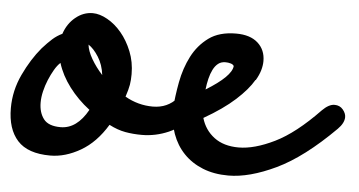

<svg xmlns="http://www.w3.org/2000/svg" viewBox="-84 -486 1145 612"><g transform="rotate(5 488.0 -180.0)"><path d="M122 -265Q113 -264 101 -252Q99 -261 97 -269.5Q95 -278 94 -287ZM206 -111Q168 -140 140.5 -176.5Q113 -213 101 -252Q91 -243 82 -227.5Q73 -212 65.5 -194Q58 -176 53.5 -157Q49 -138 49 -121Q49 -89 64.5 -68.5Q80 -48 119 -48Q171 -48 206 -111ZM37 -293Q54 -312 68 -324.5Q82 -337 99 -345Q110 -378 135 -398.5Q160 -419 190 -419Q212 -419 237 -405Q262 -391 282.5 -366.5Q303 -342 316.5 -308.5Q330 -275 330 -236Q330 -217 327.5 -202Q325 -187 317 -163Q359 -139 406 -139Q453 -139 483 -173L482 -172Q501 -196 524 -196Q541 -196 551 -187.5Q561 -179 561 -161Q561 -152 556.5 -144Q552 -136 544 -125Q506 -82 464.5 -64Q423 -46 379 -46Q351 -46 326 -50.5Q301 -55 274 -69Q239 -11 190.5 17Q142 45 94 45Q22 45 -11 8.5Q-44 -28 -44 -95Q-44 -151 -19.5 -203Q5 -255 37 -293ZM234 -178Q236 -186 237 -193.5Q238 -201 238 -209Q238 -213 238 -217Q238 -221 237 -225Q253 -207 273 -192ZM185 -318Q174 -325 168 -325H164Q146 -325 139.5 -339.5Q133 -354 145 -367Q142 -364 142 -362L189 -344Q185 -336 185 -326ZM185 -318Q187 -298 201.5 -273Q216 -248 237 -225Q233 -258 217.5 -282.5Q202 -307 185 -318ZM528 -186Q539 -192 549 -197.5Q559 -203 569 -208Q567 -197 566.5 -185Q566 -173 565 -162ZM625 -300Q611 -300 601.5 -292.5Q592 -285 585.5 -272Q579 -259 575 -242.5Q571 -226 569 -208Q649 -257 652 -290Q650 -295 642 -297.5Q634 -300 625 -300ZM725 -252Q707 -221 669 -186.5Q631 -152 570 -117Q581 -79 611.5 -56Q642 -33 690 -33Q740 -33 804.5 -64.5Q869 -96 944 -174Q965 -195 983 -195Q1000 -195 1010 -183Q1020 -171 1020 -159Q1020 -140 1000 -120Q902 -22 817 18.5Q732 59 665 59Q619 59 583 44.5Q547 30 522 4Q497 -22 484 -58Q471 -94 471 -137Q474 -178 482.5 -223.5Q491 -269 510.5 -307Q530 -345 563.5 -369.5Q597 -394 651 -394Q696 -394 720.5 -372Q745 -350 745 -314Q745 -300 740.5 -284.5Q736 -269 726 -252Z"/></g></svg>

Font: Discipuli Britannica Bold
Style: Regular
Weight: 700
Designer: Peter Wiegel
Foundry: Peter Wiegel
Version: Version 0.001 2009